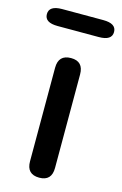

<svg xmlns="http://www.w3.org/2000/svg" viewBox="-126 -802 542 853"><g transform="rotate(15 144.5 -375.0)"><path d="M145 0Q87 0 87 -60V-490Q87 -550 145 -550Q202 -550 202 -490V-60Q202 0 145 0ZM50 -672Q-10 -672 -10 -711Q-10 -750 50 -750H239Q299 -750 299 -711Q299 -672 239 -672Z"/></g></svg>

Font: Resource Han Rounded JP Medium
Style: Regular
Weight: 500
Designer: Cyano Hao (round all glyphs); Ryoko NISHIZUKA 西塚涼子 (kana, bopomofo & ideographs); Paul D. Hunt (Latin, Greek & Cyrillic)
Foundry: Cyano Hao
Version: 0.990